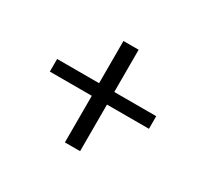

<svg xmlns="http://www.w3.org/2000/svg" viewBox="-92 -520 685 646"><g transform="rotate(30 250.0 -197.0)"><path d="M221 0V-181H58V-230H221V-394H280V-230H443V-181H280V0Z"/></g></svg>

Font: Junicode
Style: Regular
Weight: 400
Designer: Peter S. Baker
Version: Version 2.100; ttfautohint (v1.8.4)